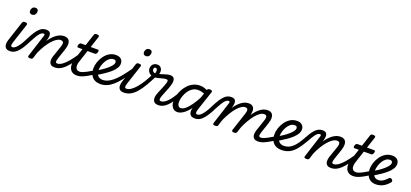

<svg xmlns="http://www.w3.org/2000/svg" viewBox="41 -1961 6731 3144"><g transform="rotate(20 3406.5 -389.0)"><path d="M144 17Q103 17 80.5 2Q58 -13 50.5 -38Q43 -63 46.5 -92Q50 -121 59 -149L169 -483Q176 -503 185.5 -509Q195 -515 214 -515Q245 -515 253.5 -505.5Q262 -496 255 -476L147 -147Q130 -96 134 -77Q138 -58 164 -58Q178 -58 184.5 -46.5Q191 -35 189.5 -20.5Q188 -6 176.5 5.5Q165 17 144 17ZM276 -669Q256 -669 242 -682Q228 -695 228 -720Q228 -747 245.5 -771Q263 -795 300 -795Q321 -795 335 -782.5Q349 -770 349 -744Q349 -717 331.5 -693Q314 -669 276 -669Z M143 17Q128 17 124 5.5Q120 -6 124.5 -20.5Q129 -35 139 -46.5Q149 -58 161 -58Q178 -58 198 -70.5Q218 -83 239.5 -108Q261 -133 285 -170.5Q309 -208 334 -259Q377 -346 411.5 -397.5Q446 -449 475.5 -475Q505 -501 532.5 -509.5Q560 -518 587 -518Q597 -518 600 -506.5Q603 -495 600 -480.5Q597 -466 588.5 -454.5Q580 -443 566 -443Q554 -443 538.5 -436Q523 -429 504.5 -409Q486 -389 462.5 -351.5Q439 -314 408 -254Q364 -164 327 -110Q290 -56 258 -28.5Q226 -1 198 8Q170 17 143 17Z M924 17Q882 17 860 1.5Q838 -14 830.5 -38.5Q823 -63 826.5 -92.5Q830 -122 839 -149L906 -344Q915 -371 916 -392.5Q917 -414 905.5 -426.5Q894 -439 865 -439Q833 -439 795.5 -415Q758 -391 719 -347Q680 -303 642.5 -242.5Q605 -182 573 -109L542 -11Q538 2 527.5 8.5Q517 15 494 15Q478 15 464.5 8Q451 1 457 -18L584 -413Q588 -426 584.5 -434.5Q581 -443 567 -443Q554 -443 549 -454.5Q544 -466 546.5 -480.5Q549 -495 559.5 -506.5Q570 -518 587 -518Q621 -518 639 -506.5Q657 -495 663 -475.5Q669 -456 668 -433.5Q667 -411 662 -390L647 -344Q676 -386 706.5 -418.5Q737 -451 768.5 -473.5Q800 -496 832.5 -507.5Q865 -519 898 -519Q947 -519 973.5 -495.5Q1000 -472 1003 -427Q1006 -382 985 -318L927 -147Q910 -96 914 -77Q918 -58 945 -58Q959 -58 965 -46.5Q971 -35 969.5 -20.5Q968 -6 956.5 5.5Q945 17 924 17Z M925 17Q911 17 904 5.5Q897 -6 899 -20.5Q901 -35 912 -46.5Q923 -58 944 -58Q971 -58 1002.5 -75Q1034 -92 1072.5 -129Q1111 -166 1157 -226Q1203 -286 1257 -373Q1266 -387 1279.5 -385Q1293 -383 1301 -372.5Q1309 -362 1302 -350Q1240 -243 1189 -172.5Q1138 -102 1093 -60Q1048 -18 1007 -0.5Q966 17 925 17Z M1308 17Q1260 17 1229 -3Q1198 -23 1183 -57Q1168 -91 1169.5 -134.5Q1171 -178 1186 -225L1251 -420H1174Q1163 -420 1159 -430Q1155 -440 1160 -460Q1166 -480 1176 -490Q1186 -500 1196 -500H1277L1342 -698Q1348 -718 1357.5 -724Q1367 -730 1387 -730Q1418 -730 1426.5 -720.5Q1435 -711 1428 -691L1365 -500H1491Q1502 -500 1506.5 -490.5Q1511 -481 1505 -460Q1500 -441 1490 -430.5Q1480 -420 1469 -420H1339L1272 -216Q1258 -176 1257 -146Q1256 -116 1264.5 -96.5Q1273 -77 1290 -67.5Q1307 -58 1329 -58Q1343 -58 1349.5 -46.5Q1356 -35 1354 -20.5Q1352 -6 1340.5 5.5Q1329 17 1308 17Z M1312 17Q1298 17 1291 5.5Q1284 -6 1286 -20.5Q1288 -35 1299 -46.5Q1310 -58 1331 -58Q1353 -58 1381.5 -68.5Q1410 -79 1451.5 -101Q1493 -123 1552 -160Q1565 -168 1576 -163.5Q1587 -159 1592 -147Q1597 -135 1594.5 -121Q1592 -107 1578 -98Q1512 -56 1464 -30.5Q1416 -5 1380 6Q1344 17 1312 17Z M1587 -171Q1628 -195 1671 -224Q1714 -253 1750.5 -284Q1787 -315 1810 -344.5Q1833 -374 1833 -400Q1833 -422 1821 -431Q1809 -440 1790 -440Q1749 -440 1717 -414.5Q1685 -389 1662.5 -350.5Q1640 -312 1628 -270Q1616 -228 1616 -196Q1616 -163 1623.5 -137.5Q1631 -112 1646 -95Q1661 -78 1683 -69Q1705 -60 1734 -60Q1748 -60 1753.5 -48.5Q1759 -37 1757 -21.5Q1755 -6 1746 5.5Q1737 17 1722 17Q1655 17 1611.5 -9Q1568 -35 1547 -82Q1526 -129 1526 -191Q1526 -240 1544.5 -296.5Q1563 -353 1598.5 -403.5Q1634 -454 1685.5 -486.5Q1737 -519 1804 -519Q1840 -519 1866.5 -506.5Q1893 -494 1908 -470Q1923 -446 1923 -412Q1923 -373 1900.5 -335Q1878 -297 1837 -259Q1796 -221 1739.5 -182.5Q1683 -144 1615 -104Z M1718 17Q1709 17 1705.5 5.5Q1702 -6 1703.5 -21.5Q1705 -37 1712 -48.5Q1719 -60 1731 -60Q1772 -60 1814.5 -77.5Q1857 -95 1904.5 -134Q1952 -173 2006.5 -238Q2061 -303 2127 -397Q2133 -405 2145 -400Q2157 -395 2166 -385.5Q2175 -376 2170 -367Q2103 -265 2045.5 -191.5Q1988 -118 1934.5 -72Q1881 -26 1828 -4.5Q1775 17 1718 17Z M2129 17Q2088 17 2065.5 2Q2043 -13 2035.5 -38Q2028 -63 2031.5 -92Q2035 -121 2044 -149L2154 -483Q2161 -503 2170.5 -509Q2180 -515 2199 -515Q2230 -515 2238.5 -505.5Q2247 -496 2240 -476L2132 -147Q2115 -96 2119 -77Q2123 -58 2149 -58Q2163 -58 2169.5 -46.5Q2176 -35 2174.5 -20.5Q2173 -6 2161.5 5.5Q2150 17 2129 17ZM2261 -669Q2241 -669 2227 -682Q2213 -695 2213 -720Q2213 -747 2230.5 -771Q2248 -795 2285 -795Q2306 -795 2320 -782.5Q2334 -770 2334 -744Q2334 -717 2316.5 -693Q2299 -669 2261 -669Z M2126 17Q2107 17 2100.5 5.5Q2094 -6 2098 -20.5Q2102 -35 2114 -46.5Q2126 -58 2145 -58Q2184 -58 2225.5 -86Q2267 -114 2310 -165Q2353 -216 2395.5 -285Q2438 -354 2477 -436Q2482 -447 2495 -450.5Q2508 -454 2521 -451.5Q2534 -449 2540.5 -441Q2547 -433 2540 -419Q2492 -322 2445.5 -242Q2399 -162 2350.5 -104Q2302 -46 2247 -14.5Q2192 17 2126 17Z M2730 17Q2688 17 2666.5 2Q2645 -13 2637 -37Q2629 -61 2632 -88Q2635 -115 2643 -139Q2647 -153 2658.5 -180.5Q2670 -208 2684.5 -242Q2699 -276 2712.5 -311.5Q2726 -347 2735 -377Q2743 -406 2737 -417Q2731 -428 2712 -428Q2689 -428 2662.5 -422.5Q2636 -417 2609.5 -409Q2583 -401 2559.5 -395.5Q2536 -390 2519 -390Q2475 -390 2446.5 -406Q2418 -422 2403.5 -447Q2389 -472 2389 -499Q2389 -545 2416.5 -574Q2444 -603 2491 -603Q2527 -603 2548.5 -584Q2570 -565 2576 -534.5Q2582 -504 2570 -469Q2579 -469 2599.5 -475.5Q2620 -482 2646.5 -491Q2673 -500 2701 -506.5Q2729 -513 2752 -513Q2783 -513 2802.5 -498.5Q2822 -484 2827 -453.5Q2832 -423 2819 -373Q2812 -345 2798.5 -309.5Q2785 -274 2770.5 -238.5Q2756 -203 2744 -173.5Q2732 -144 2727 -127Q2717 -95 2720.5 -76.5Q2724 -58 2750 -58Q2764 -58 2770.5 -46.5Q2777 -35 2775 -20.5Q2773 -6 2762 5.5Q2751 17 2730 17ZM2505 -456Q2513 -480 2512.5 -500Q2512 -520 2505 -532Q2498 -544 2482 -544Q2467 -544 2459 -534Q2451 -524 2451 -508Q2451 -485 2467 -470.5Q2483 -456 2505 -456Z M2730 17Q2716 17 2709 5.5Q2702 -6 2704 -20.5Q2706 -35 2717 -46.5Q2728 -58 2749 -58Q2775 -58 2803.5 -74.5Q2832 -91 2861 -120.5Q2890 -150 2918.5 -191Q2947 -232 2975 -280Q2982 -294 2995.5 -292.5Q3009 -291 3018 -280.5Q3027 -270 3020 -257Q2986 -190 2951 -138.5Q2916 -87 2880 -52.5Q2844 -18 2807 -0.5Q2770 17 2730 17Z M3061 17Q3024 17 2997 -1.5Q2970 -20 2955 -54.5Q2940 -89 2940 -135Q2940 -181 2953.5 -233Q2967 -285 2994 -335.5Q3021 -386 3060.5 -427.5Q3100 -469 3152.5 -494Q3205 -519 3269 -519Q3309 -519 3352 -504.5Q3395 -490 3429 -466L3413 -397Q3366 -423 3329.5 -431.5Q3293 -440 3260 -440Q3215 -440 3178.5 -420.5Q3142 -401 3114.5 -368.5Q3087 -336 3068.5 -297Q3050 -258 3040.5 -219.5Q3031 -181 3031 -150Q3031 -123 3038 -103.5Q3045 -84 3058 -73.5Q3071 -63 3090 -63Q3126 -63 3169.5 -98.5Q3213 -134 3261.5 -202.5Q3310 -271 3358 -368L3390 -328Q3332 -207 3273.5 -131Q3215 -55 3161 -19Q3107 17 3061 17ZM3366 17Q3323 17 3300.5 1.5Q3278 -14 3270.5 -38.5Q3263 -63 3266.5 -92.5Q3270 -122 3280 -149L3391 -483Q3398 -503 3407.5 -509Q3417 -515 3436 -515Q3467 -515 3475.5 -505.5Q3484 -496 3477 -476L3367 -147Q3351 -96 3355 -77Q3359 -58 3385 -58Q3399 -58 3405.5 -46.5Q3412 -35 3410 -20.5Q3408 -6 3397.5 5.5Q3387 17 3366 17Z M3368 17Q3353 17 3349 5.5Q3345 -6 3349.5 -20.5Q3354 -35 3364 -46.5Q3374 -58 3386 -58Q3403 -58 3423 -70.5Q3443 -83 3464.5 -108Q3486 -133 3510 -170.5Q3534 -208 3559 -259Q3602 -346 3636.5 -397.5Q3671 -449 3700.5 -475Q3730 -501 3757.5 -509.5Q3785 -518 3812 -518Q3822 -518 3825 -506.5Q3828 -495 3825 -480.5Q3822 -466 3813.5 -454.5Q3805 -443 3791 -443Q3779 -443 3763.5 -436Q3748 -429 3729.5 -409Q3711 -389 3687.5 -351.5Q3664 -314 3633 -254Q3589 -164 3552 -110Q3515 -56 3483 -28.5Q3451 -1 3423 8Q3395 17 3368 17Z M3719 15Q3703 15 3689.5 8Q3676 1 3682 -18L3809 -413Q3813 -426 3809.5 -434.5Q3806 -443 3792 -443Q3777 -443 3772 -454.5Q3767 -466 3770.5 -480.5Q3774 -495 3785 -506.5Q3796 -518 3812 -518Q3846 -518 3864 -506.5Q3882 -495 3888 -475.5Q3894 -456 3893 -433.5Q3892 -411 3887 -390L3874 -349Q3901 -390 3930.5 -421.5Q3960 -453 3990 -475Q4020 -497 4051 -508Q4082 -519 4113 -519Q4167 -519 4191 -492.5Q4215 -466 4215 -420Q4215 -374 4197 -318L4096 -11Q4091 2 4081 8.5Q4071 15 4048 15Q4032 15 4018.5 8Q4005 1 4011 -18L4118 -344Q4126 -370 4128 -391.5Q4130 -413 4120 -426Q4110 -439 4080 -439Q4049 -439 4013 -415Q3977 -391 3939.5 -346.5Q3902 -302 3866 -241.5Q3830 -181 3798 -109L3767 -11Q3763 2 3752.5 8.5Q3742 15 3719 15ZM4466 17Q4424 17 4402 1.5Q4380 -14 4373 -38.5Q4366 -63 4369.5 -92.5Q4373 -122 4382 -149L4448 -344Q4457 -370 4458.5 -391.5Q4460 -413 4450 -426Q4440 -439 4411 -439Q4379 -439 4342 -414Q4305 -389 4266.5 -342.5Q4228 -296 4191.5 -233.5Q4155 -171 4123 -97H4085Q4119 -196 4160.5 -274Q4202 -352 4248.5 -407Q4295 -462 4344.5 -490.5Q4394 -519 4443 -519Q4497 -519 4521 -492Q4545 -465 4546 -419.5Q4547 -374 4527 -318L4469 -147Q4452 -96 4456.5 -77Q4461 -58 4487 -58Q4501 -58 4507.5 -46.5Q4514 -35 4512 -20.5Q4510 -6 4498.5 5.5Q4487 17 4466 17Z M4468 17Q4454 17 4447 5.5Q4440 -6 4442 -20.5Q4444 -35 4455 -46.5Q4466 -58 4487 -58Q4509 -58 4537.5 -68.5Q4566 -79 4607.5 -101Q4649 -123 4708 -160Q4721 -168 4732 -163.5Q4743 -159 4748 -147Q4753 -135 4750.5 -121Q4748 -107 4734 -98Q4668 -56 4620 -30.5Q4572 -5 4536 6Q4500 17 4468 17Z M4742 -171Q4783 -195 4826 -224Q4869 -253 4905.5 -284Q4942 -315 4965 -344.5Q4988 -374 4988 -400Q4988 -422 4976 -431Q4964 -440 4945 -440Q4904 -440 4872 -414.5Q4840 -389 4817.5 -350.5Q4795 -312 4783 -270Q4771 -228 4771 -196Q4771 -163 4778.5 -137.5Q4786 -112 4801 -95Q4816 -78 4838 -69Q4860 -60 4889 -60Q4903 -60 4908.5 -48.5Q4914 -37 4912 -21.5Q4910 -6 4901 5.5Q4892 17 4877 17Q4810 17 4766.5 -9Q4723 -35 4702 -82Q4681 -129 4681 -191Q4681 -240 4699.5 -296.5Q4718 -353 4753.5 -403.5Q4789 -454 4840.5 -486.5Q4892 -519 4959 -519Q4995 -519 5021.5 -506.5Q5048 -494 5063 -470Q5078 -446 5078 -412Q5078 -373 5055.5 -335Q5033 -297 4992 -259Q4951 -221 4894.5 -182.5Q4838 -144 4770 -104Z M4877 17Q4858 17 4850.5 5.5Q4843 -6 4845 -21.5Q4847 -37 4858 -48.5Q4869 -60 4888 -60Q4933 -60 4971 -76Q5009 -92 5042.5 -123Q5076 -154 5108 -200Q5140 -246 5173 -306Q5195 -346 5218.5 -384Q5242 -422 5269 -452.5Q5296 -483 5328.5 -500.5Q5361 -518 5401 -518Q5411 -518 5414 -506.5Q5417 -495 5414 -480.5Q5411 -466 5402.5 -454.5Q5394 -443 5380 -443Q5363 -443 5346 -431.5Q5329 -420 5312.5 -399.5Q5296 -379 5278.5 -351Q5261 -323 5243 -288Q5208 -227 5175.5 -178Q5143 -129 5110.5 -92Q5078 -55 5042 -31Q5006 -7 4965.5 5Q4925 17 4877 17Z M5739 17Q5697 17 5675 1.5Q5653 -14 5645.5 -38.5Q5638 -63 5641.5 -92.5Q5645 -122 5654 -149L5721 -344Q5730 -371 5731 -392.5Q5732 -414 5720.5 -426.5Q5709 -439 5680 -439Q5648 -439 5610.5 -415Q5573 -391 5534 -347Q5495 -303 5457.5 -242.5Q5420 -182 5388 -109L5357 -11Q5353 2 5342.5 8.5Q5332 15 5309 15Q5293 15 5279.5 8Q5266 1 5272 -18L5399 -413Q5403 -426 5399.5 -434.5Q5396 -443 5382 -443Q5369 -443 5364 -454.5Q5359 -466 5361.5 -480.5Q5364 -495 5374.5 -506.5Q5385 -518 5402 -518Q5436 -518 5454 -506.5Q5472 -495 5478 -475.5Q5484 -456 5483 -433.5Q5482 -411 5477 -390L5462 -344Q5491 -386 5521.5 -418.5Q5552 -451 5583.5 -473.5Q5615 -496 5647.5 -507.5Q5680 -519 5713 -519Q5762 -519 5788.5 -495.5Q5815 -472 5818 -427Q5821 -382 5800 -318L5742 -147Q5725 -96 5729 -77Q5733 -58 5760 -58Q5774 -58 5780 -46.5Q5786 -35 5784.5 -20.5Q5783 -6 5771.5 5.5Q5760 17 5739 17Z M5740 17Q5726 17 5719 5.5Q5712 -6 5714 -20.5Q5716 -35 5727 -46.5Q5738 -58 5759 -58Q5786 -58 5817.5 -75Q5849 -92 5887.5 -129Q5926 -166 5972 -226Q6018 -286 6072 -373Q6081 -387 6094.5 -385Q6108 -383 6116 -372.5Q6124 -362 6117 -350Q6055 -243 6004 -172.5Q5953 -102 5908 -60Q5863 -18 5822 -0.5Q5781 17 5740 17Z M6123 17Q6075 17 6044 -3Q6013 -23 5998 -57Q5983 -91 5984.5 -134.5Q5986 -178 6001 -225L6066 -420H5989Q5978 -420 5974 -430Q5970 -440 5975 -460Q5981 -480 5991 -490Q6001 -500 6011 -500H6092L6157 -698Q6163 -718 6172.5 -724Q6182 -730 6202 -730Q6233 -730 6241.5 -720.5Q6250 -711 6243 -691L6180 -500H6306Q6317 -500 6321.5 -490.5Q6326 -481 6320 -460Q6315 -441 6305 -430.5Q6295 -420 6284 -420H6154L6087 -216Q6073 -176 6072 -146Q6071 -116 6079.5 -96.5Q6088 -77 6105 -67.5Q6122 -58 6144 -58Q6158 -58 6164.5 -46.5Q6171 -35 6169 -20.5Q6167 -6 6155.5 5.5Q6144 17 6123 17Z M6127 17Q6113 17 6106 5.5Q6099 -6 6101 -20.5Q6103 -35 6114 -46.5Q6125 -58 6146 -58Q6168 -58 6196.5 -68.5Q6225 -79 6266.5 -101Q6308 -123 6367 -160Q6380 -168 6391 -163.5Q6402 -159 6407 -147Q6412 -135 6409.5 -121Q6407 -107 6393 -98Q6327 -56 6279 -30.5Q6231 -5 6195 6Q6159 17 6127 17Z M6521 17Q6458 17 6418.5 -10.5Q6379 -38 6360 -85Q6341 -132 6341 -191Q6341 -240 6359.5 -296.5Q6378 -353 6413 -403.5Q6448 -454 6500 -486.5Q6552 -519 6619 -519Q6655 -519 6681.5 -506.5Q6708 -494 6723 -470Q6738 -446 6738 -412Q6738 -373 6715.5 -335Q6693 -297 6652 -259Q6611 -221 6554.5 -182.5Q6498 -144 6430 -104L6402 -171Q6443 -195 6486 -224Q6529 -253 6565.5 -284Q6602 -315 6625 -344.5Q6648 -374 6648 -400Q6648 -422 6636 -431Q6624 -440 6605 -440Q6563 -440 6531 -414.5Q6499 -389 6477 -350.5Q6455 -312 6443 -270Q6431 -228 6431 -196Q6431 -154 6442.5 -124Q6454 -94 6476.5 -78.5Q6499 -63 6532 -63Q6564 -63 6591 -75Q6618 -87 6642 -107.5Q6666 -128 6690 -152Q6702 -166 6717 -162.5Q6732 -159 6743 -148Q6754 -136 6755.5 -123.5Q6757 -111 6745 -97Q6708 -54 6670.5 -29Q6633 -4 6595.5 6.5Q6558 17 6521 17Z"/></g></svg>

Font: Playwrite IN
Style: Regular
Weight: 400
Designer: Veronika Burian, José Scaglione
Foundry: TypeTogether
Version: Version 1.002